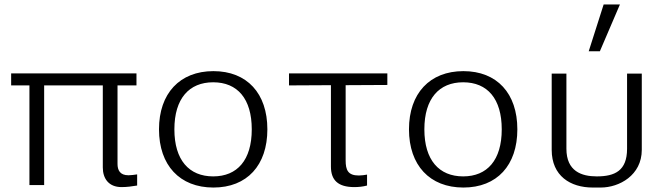

<svg xmlns="http://www.w3.org/2000/svg" viewBox="-20 -830 2985 861"><path d="M441 -79C441 -30 467 9 525 9C548 9 572 6 595 2V-48C584 -46 565 -44 556 -44C518 -44 507 -67 507 -95V-447H592V-501H30V-447H112V0H178V-447H441Z M693 -250C693 -89 786 11 937 11C1088 11 1179 -89 1179 -250C1179 -411 1088 -511 937 -511C786 -511 693 -411 693 -250ZM762 -250C762 -388 828 -461 936 -461C1045 -461 1109 -387 1109 -250C1109 -112 1044 -39 936 -39C828 -39 762 -112 762 -250Z M1464 -448V-83C1464 -22 1496 9 1569 9C1588 9 1607 7 1626 2V-47C1617 -45 1599 -43 1589 -43C1540 -43 1530 -68 1530 -111V-448L1717 -449V-501H1276V-447Z M1814 -250C1814 -89 1907 11 2058 11C2209 11 2300 -89 2300 -250C2300 -411 2209 -511 2058 -511C1907 -511 1814 -411 1814 -250ZM1883 -250C1883 -388 1949 -461 2057 -461C2166 -461 2230 -387 2230 -250C2230 -112 2165 -39 2057 -39C1949 -39 1883 -112 1883 -250Z M2454 -158C2454 -41 2538 11 2638 11H2674C2757 11 2858 -44 2858 -158V-500H2792V-163C2792 -64 2737 -39 2656 -39C2588 -39 2520 -62 2520 -163V-500H2454ZM2760 -810H2687L2620 -600H2670Z"/></svg>

Font: Perun Light
Style: Regular
Weight: 300
Foundry: Copyright (c) Stefan Peev, Context Ltd, 2016
Version: Version 1.089